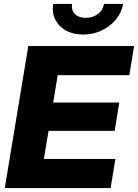

<svg xmlns="http://www.w3.org/2000/svg" viewBox="-20 -963 707 983"><path d="M4.4 0 125 -727.5H666.5L642.1 -578.1H275.4L252.4 -438H590.8L566.9 -293H228.5L204.6 -149.4H570.8L546.4 0ZM405.3 -786.1Q354.5 -786.1 317.4 -806.9Q280.3 -827.6 262.7 -863.3Q245.1 -898.9 252.4 -942.9H349.1Q343.8 -911.1 363.5 -891.4Q383.3 -871.6 419.4 -871.6Q455.1 -871.6 481.2 -891.4Q507.3 -911.1 512.7 -942.9H610.4Q603 -898.9 573.5 -863.3Q543.9 -827.6 500.2 -806.9Q456.5 -786.1 405.3 -786.1Z"/></svg>

Font: Inter Display ExtraBold
Style: Italic
Weight: 800
Italic angle: -9.39999°
Designer: Rasmus Andersson
Foundry: rsms
Version: Version 4.000;git-a52131595